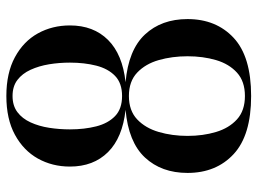

<svg xmlns="http://www.w3.org/2000/svg" viewBox="-123 -677 810 604"><g transform="rotate(-90 282.0 -375.0)"><path d="M282 10Q158.5 10 99.2 -45Q40 -100 40 -190Q40 -272 88.5 -324Q137 -376 238.5 -385Q151 -394.5 105.5 -440.2Q60 -486 60 -560Q60 -615.5 85.2 -660.8Q110.5 -706 160 -733Q209.5 -760 282 -760Q354.5 -760 404.2 -733Q454 -706 479 -660.8Q504 -615.5 504 -560Q504 -486 458.5 -440.2Q413 -394.5 325.5 -385Q427 -376 475.5 -324Q524 -272 524 -190Q524 -100 465 -45Q406 10 282 10ZM282 -9.5Q328 -9.5 355.5 -34.5Q383 -59.5 395 -100.5Q407 -141.5 407 -190Q407 -238.5 395 -280.5Q383 -322.5 355.5 -348.5Q328 -374.5 282 -374.5Q236 -374.5 208.5 -348.5Q181 -322.5 168.8 -280.5Q156.5 -238.5 156.5 -190Q156.5 -141.5 168.8 -100.5Q181 -59.5 208.5 -34.5Q236 -9.5 282 -9.5ZM282 -396Q322.5 -396 345.2 -418Q368 -440 377.5 -477.2Q387 -514.5 387 -560Q387 -593.5 381.8 -625.5Q376.5 -657.5 364.5 -683.8Q352.5 -710 332.5 -725.2Q312.5 -740.5 282 -740.5Q251.5 -740.5 231.2 -725.2Q211 -710 199 -683.8Q187 -657.5 182 -625.5Q177 -593.5 177 -560Q177 -514.5 186.5 -477.2Q196 -440 218.8 -418Q241.5 -396 282 -396Z"/></g></svg>

Font: Bodoni Moda Medium
Style: Regular
Weight: 500
Designer: Owen Earl
Foundry: indestructible type
Version: Version 2.005